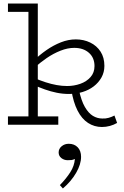

<svg xmlns="http://www.w3.org/2000/svg" viewBox="-20 -706 702 1087"><path d="M371 -174Q335 -174 301 -181Q267 -188 234.5 -199.5Q202 -211 171 -225V-266Q205 -251 237.5 -240.5Q270 -230 300.5 -224.5Q331 -219 360 -219Q399 -219 434.5 -231.5Q470 -244 492.5 -269.5Q515 -295 515 -332Q515 -379 483.5 -407Q452 -435 400 -435Q363 -435 322.5 -419Q282 -403 244 -377Q206 -351 171 -319L172 -364Q205 -396 244 -423Q283 -450 325 -466.5Q367 -483 409 -483Q454 -483 491 -465Q528 -447 549.5 -413.5Q571 -380 571 -333Q571 -297 554.5 -267.5Q538 -238 510.5 -217Q483 -196 447 -185Q411 -174 371 -174ZM25 0V-47H310V0ZM141 -7V-686H194V-7ZM25 -639V-686H192V-639ZM557 13Q514 13 478.5 -10Q443 -33 419 -80Q395 -127 384 -197H427Q440 -136 460.5 -100.5Q481 -65 506 -50Q531 -35 559 -35Q578 -34 595.5 -39Q613 -44 628 -52L643 -10Q624 1 602 7Q580 13 557 13ZM439 182Q439 224 411 272.5Q383 321 336 361L319 342Q355 305 378 269Q401 233 404 194Q393 199 385 200Q377 201 363 201Q343 201 327.5 189Q312 177 312 157Q312 136 329 122Q346 108 369 108Q401 108 420 128Q439 148 439 182Z"/></svg>

Font: BioRhyme Light
Style: Regular
Weight: 300
Designer: Aoife Mooney
Foundry: Aoife Mooney Type
Version: Version 1.600;gftools[0.9.33]